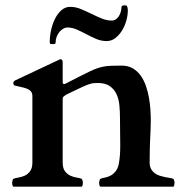

<svg xmlns="http://www.w3.org/2000/svg" viewBox="-20 -698 683 718"><path d="M198.7 -473.6Q200.7 -474.6 202.9 -475.6Q205.1 -476.6 206.1 -476.6Q214.4 -476.6 214.4 -464.8V-388.7Q215.8 -383.8 218.3 -383.8Q220.7 -383.8 222.2 -384Q223.6 -384.3 226.1 -385.7Q257.3 -401.9 279.1 -412.8Q300.8 -423.8 316.7 -431.4Q332.5 -439 345 -443.1Q357.4 -447.3 370.1 -449.5Q382.8 -451.7 397.9 -452.1Q413.1 -452.6 435.1 -452.6Q459 -452.6 476.6 -442.4Q494.1 -432.1 506.1 -415.3Q518.1 -398.4 525.6 -376.7Q533.2 -355 537.1 -332.3Q541 -309.6 542.5 -287.4Q543.9 -265.1 543.9 -247.1Q543.9 -230 543.2 -215.3Q542.5 -200.7 541.7 -183.3Q541 -166 540.3 -144Q539.6 -122.1 539.6 -90.8Q539.6 -76.2 544.9 -66.4Q550.3 -56.6 558.8 -50.3Q567.4 -43.9 577.6 -40.8Q587.9 -37.6 597.7 -35.6Q607.4 -33.7 615.5 -32.5Q623.5 -31.2 627.9 -29.3Q629.9 -28.3 631.3 -22.9Q632.8 -17.6 632.8 -15.1Q632.8 -12.2 631.8 -6.6Q630.9 -1 627.9 0H355.5Q352.5 -1 351.6 -6.6Q350.6 -12.2 350.6 -15.1Q350.6 -17.6 352.1 -22.9Q353.5 -28.3 355.5 -29.3Q361.8 -32.2 372.3 -33.9Q382.8 -35.6 393.8 -41.5Q404.8 -47.4 413.8 -59.3Q422.9 -71.3 425.8 -94.7Q426.8 -102.1 427.5 -108.4Q428.2 -114.7 428.7 -121.3Q429.2 -127.9 429.4 -135.7Q429.7 -143.6 429.7 -153.8Q429.7 -175.8 429.2 -200.7Q428.7 -225.6 428.7 -256.3Q428.7 -280.3 426.5 -303.7Q424.3 -327.1 415.8 -345.7Q407.2 -364.3 390.6 -376Q374 -387.7 344.7 -387.7Q334.5 -387.7 326.4 -386.5Q318.4 -385.3 306.9 -380.9Q295.4 -376.5 276.9 -367.7Q258.3 -358.9 227.1 -343.8Q223.1 -341.3 219 -338.1Q214.8 -335 214.4 -330.1V-90.8Q214.4 -68.8 223.1 -57.4Q231.9 -45.9 243.7 -40.8Q255.4 -35.6 267.1 -33.9Q278.8 -32.2 285.2 -29.3Q287.1 -28.3 288.6 -22.9Q290 -17.6 290 -15.1Q290 -12.2 289.1 -6.6Q288.1 -1 285.2 0H30.3Q27.3 -1 26.4 -6.6Q25.4 -12.2 25.4 -15.1Q25.4 -17.6 26.9 -22.9Q28.3 -28.3 30.3 -29.3Q36.6 -32.2 48.3 -33.9Q60.1 -35.6 71.8 -40.8Q83.5 -45.9 92.3 -57.4Q101.1 -68.8 101.1 -90.8V-338.9Q101.1 -350.6 94.7 -357.2Q88.4 -363.8 78.6 -367.2Q68.8 -370.6 57.6 -372.8Q46.4 -375 36.1 -377.9Q33.2 -378.9 31.5 -380.6Q29.8 -382.3 29.8 -387.7Q29.8 -390.1 31.2 -392.6Q32.7 -395 37.1 -397.5ZM451.2 -677.7Q453.6 -677.7 454.8 -675.3Q456.1 -672.9 456.8 -669.7Q457.5 -666.5 457.8 -663.1Q458 -659.7 458 -657.7Q458 -641.6 452.6 -621.8Q447.3 -602.1 437 -585Q426.8 -567.9 412.1 -556.2Q397.5 -544.4 378.9 -544.4Q358.9 -544.4 340.3 -552.2Q321.8 -560.1 304 -569.6Q286.1 -579.1 268.1 -587.2Q250 -595.2 231 -595.2Q224.1 -595.2 216.6 -590.8Q209 -586.4 202.6 -578.9Q196.3 -571.3 192.1 -561Q188 -550.8 188 -539.1Q188 -535.2 185.5 -534.2Q183.1 -533.2 180.2 -533.2H169.9Q166 -533.2 166 -541Q166 -563.5 171.4 -586.9Q176.8 -610.4 186.5 -629.4Q196.3 -648.4 210.4 -660.4Q224.6 -672.4 242.2 -672.4Q262.7 -672.4 282.2 -664.3Q301.8 -656.2 321 -646.7Q340.3 -637.2 359.6 -629.2Q378.9 -621.1 397.9 -621.1Q406.7 -621.1 413.6 -626Q420.4 -630.9 425 -638.4Q429.7 -646 431.9 -654.8Q434.1 -663.6 434.1 -670.9Q434.1 -673.8 436.5 -675.8Q439 -677.7 441.9 -677.7Z"/></svg>

Font: Cardo
Style: Bold
Weight: 700
Designer: David J. Perry
Foundry: David J. Perry
Version: Version 1.0011